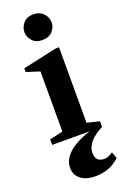

<svg xmlns="http://www.w3.org/2000/svg" viewBox="-192 -828 742 1147"><g transform="rotate(-20 179.0 -254.0)"><path d="M23.5 0V-35L108 -54.5V-436.5L23.5 -463.5V-487L240.5 -534.5H261.5V-54.5L340.5 -35V0ZM183 -608.5Q142 -608.5 120 -634Q98 -659.5 98 -689.5Q98 -722 120.8 -747Q143.5 -772 183 -772Q223.5 -772 247.2 -747Q271 -722 271 -689.5Q271 -659.5 248.8 -634Q226.5 -608.5 183 -608.5ZM204 264.5Q146 264.5 111.5 238.2Q77 212 77 166.5Q77 109 132.5 64Q188 19 302.5 -12.5L340.5 0Q283 30.5 258 61.8Q233 93 233 127Q233 185 288.5 185Q302 185 315 179.8Q328 174.5 344 163.5L358.5 205.5Q323.5 237 286 250.8Q248.5 264.5 204 264.5Z"/></g></svg>

Font: Libre Caslon Text
Style: Regular
Weight: 400
Designer: Pablo Impallari, Rodrigo Fuenzalida, Katja Schimmel
Foundry: Pablo Impallari, Rodrigo Fuenzalida
Version: Version 2.000